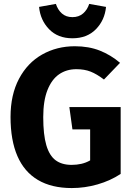

<svg xmlns="http://www.w3.org/2000/svg" viewBox="-20 -947 684 984"><path d="M363.4 -710Q435.2 -710 491.7 -687.6Q548.2 -665.2 595.2 -625L512.8 -539.4Q475.8 -567.6 444.2 -580Q412.6 -592.4 371.4 -592.4Q320.8 -592.4 282.9 -566.3Q245 -540.2 223.3 -485.5Q201.6 -430.8 201.6 -346.8Q201.6 -256.6 217.4 -202.9Q233.2 -149.2 265.1 -125.6Q297 -102 347 -102Q373.4 -102 397 -107.4Q420.6 -112.8 442 -125V-284H351.2L335.4 -398.2H598.4V-55.6Q545.4 -20.8 480.2 -2Q415 16.8 347.8 16.8Q244.4 16.8 174.3 -24.7Q104.2 -66.2 69.1 -147.4Q34 -228.6 34 -347.4Q34 -461.2 77.4 -543.2Q120.8 -625.2 196 -667.6Q271.2 -710 363.4 -710ZM351.2 -750.8Q276.8 -750.8 231.8 -797.1Q186.8 -843.4 180.2 -911.6L266.4 -927Q276.2 -896.6 297.3 -877.9Q318.4 -859.2 351.2 -859.2Q384 -859.2 405.7 -877.9Q427.4 -896.6 437.2 -927L523.4 -911.6Q516.8 -843.4 471.4 -797.1Q426 -750.8 351.2 -750.8Z"/></svg>

Font: Firava
Style: Regular
Weight: 400
Designer: Carrois Corporate & Edenspiekermann AG
Foundry: Greg Finn Gibson
Version: Version 5.000